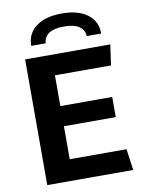

<svg xmlns="http://www.w3.org/2000/svg" viewBox="-96 -963 793 1032"><g transform="rotate(-10 300.0 -447.5)"><path d="M77 0V-686H542L526 -574H220V-406H503V-296H220V-116H530L546 0ZM122 -752Q122 -819 173.5 -857Q225 -895 314 -895Q403 -895 453.5 -857Q504 -819 504 -752H425Q423 -787 395 -805.5Q367 -824 313 -824Q259 -824 231 -805.5Q203 -787 201 -752Z"/></g></svg>

Font: Chivo Mono SemiBold
Style: Regular
Weight: 600
Monospace: yes
Designer: Hector Gatti
Foundry: Omnibus-Type
Version: Version 1.008